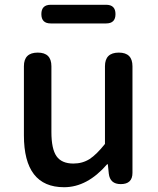

<svg xmlns="http://www.w3.org/2000/svg" viewBox="-20 -770 660 803"><path d="M248 13Q80 13 80 -204V-493Q80 -550 138 -550Q195 -550 195 -493V-218Q195 -147 216.5 -116.5Q238 -86 287 -86Q325 -86 355 -105Q384 -124 419 -168V-493Q419 -550 477 -550Q534 -550 534 -493V-275V-47Q534 0 485 0Q440 0 435 -44L431 -83H428Q345 13 248 13ZM192 -672Q153 -672 153 -711Q153 -750 192 -750H424Q463 -750 463 -711Q463 -672 424 -672H308Z"/></svg>

Font: GenSenRounded TW M
Style: Regular
Weight: 500
Version: Version 1.501;PS 1;hotconv 16.6.51;makeotf.lib2.5.65220